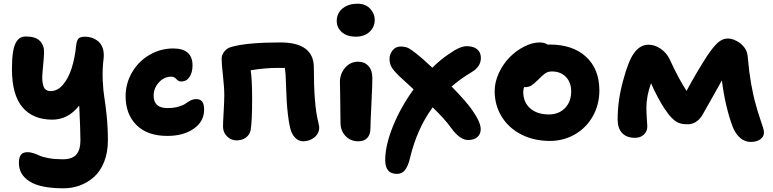

<svg xmlns="http://www.w3.org/2000/svg" viewBox="-20 -746 4135 1027"><path d="M319.8 261.2Q196.8 261.2 138.9 224.9Q81.1 188.5 81.1 126Q81.1 95.2 92.3 81.5Q103.5 67.9 127.9 67.9Q142.6 67.9 159.9 73.7Q177.2 79.6 192.9 86.9Q208.5 94.2 241 100.1Q273.4 106 314.9 106Q367.2 106 388.7 80.3Q410.2 54.7 410.2 4.9Q410.2 -46.9 403.8 -181.2Q344.2 -106 259.8 -106Q156.2 -106 100.1 -172.4Q43.9 -238.8 43.9 -376Q43.9 -429.7 49.3 -465.1Q54.7 -500.5 65.4 -518.8Q76.2 -537.1 88.6 -543.9Q101.1 -550.8 119.1 -550.8Q169.9 -550.8 193.4 -527.1Q216.8 -503.4 215.8 -464.8Q215.3 -448.7 213.4 -426.3Q211.4 -403.8 209.7 -385.7Q208 -367.7 206.5 -347.4Q205.1 -327.1 206.8 -312.3Q208.5 -297.4 212.6 -284.7Q216.8 -272 226.6 -265.4Q236.3 -258.8 251 -258.8Q287.1 -258.8 315.9 -291.7Q344.7 -324.7 362.3 -378.4Q379.9 -432.1 387.2 -501Q390.1 -530.3 400.1 -540Q410.2 -549.8 436 -549.8Q454.1 -549.8 471.9 -543.7Q489.7 -537.6 505.6 -524.7Q521.5 -511.7 529.5 -488Q537.6 -464.4 534.2 -433.1Q526.9 -375 529.5 -316.9Q532.2 -258.8 538.3 -223.4Q544.4 -188 550.8 -125.2Q557.1 -62.5 557.1 4.9Q557.1 69.3 537.1 119.6Q517.1 169.9 483.2 200.2Q449.2 230.5 407.7 245.8Q366.2 261.2 319.8 261.2Z M875 -19Q768.6 -19 710.2 -76.9Q651.9 -134.8 651.9 -231Q651.9 -300.3 686.8 -359.6Q721.7 -418.9 780.3 -452.9Q838.9 -486.8 906.7 -486.8Q1009.8 -486.8 1009.8 -396Q1009.8 -358.4 993.7 -334.2Q977.5 -310.1 948.7 -310.1Q934.6 -310.1 923.3 -323Q912.1 -335.9 897 -335.9Q857.4 -335.9 829.6 -304.9Q801.8 -273.9 801.8 -234.9Q801.8 -168 875 -168Q909.7 -168 935.3 -175.5Q960.9 -183.1 972.4 -191.9Q983.9 -200.7 998.8 -208.3Q1013.7 -215.8 1029.8 -215.8Q1051.3 -215.8 1061.5 -202.6Q1071.8 -189.5 1071.8 -159.2Q1071.8 -96.2 1016.4 -57.6Q960.9 -19 875 -19Z M1600.6 9.8Q1577.6 9.8 1558.8 -9.3Q1540 -28.3 1532.7 -59.1Q1525.4 -86.4 1520.3 -130.9Q1515.1 -175.3 1513.4 -208.3Q1511.7 -241.2 1510 -288.8Q1508.3 -336.4 1507.8 -344.2Q1506.3 -365.2 1503.4 -382.8H1463.9Q1397 -382.8 1320.8 -370.1Q1328.6 -322.3 1328.6 -217.8Q1328.6 -95.2 1320.8 -50.8Q1316.4 -25.9 1295.7 -10.5Q1274.9 4.9 1245.6 4.9Q1215.8 4.9 1194.3 -16.6Q1172.9 -38.1 1172.9 -68.8Q1172.9 -88.9 1176.3 -148.7Q1179.7 -208.5 1179.7 -234.9Q1179.7 -279.3 1172.6 -341.8Q1165.5 -404.3 1165.5 -432.1Q1165.5 -452.1 1179.9 -470.5Q1194.3 -488.8 1217.8 -495.1Q1302.2 -519 1479.5 -519Q1658.7 -519 1658.7 -384.8Q1658.7 -187 1681.6 -96.2Q1682.1 -92.3 1683.8 -85.4Q1685.5 -78.6 1686.5 -73.2Q1687.5 -67.9 1687.5 -64Q1687.5 -32.7 1661.9 -11.5Q1636.2 9.8 1600.6 9.8Z M1882.3 -549.8Q1836.4 -549.8 1808.8 -573.7Q1781.2 -597.7 1781.2 -633.8Q1781.2 -675.3 1812.3 -700.7Q1843.3 -726.1 1892.6 -726.1Q1935.1 -726.1 1959.7 -699.7Q1984.4 -673.3 1984.4 -639.2Q1984.4 -601.6 1956.8 -575.7Q1929.2 -549.8 1882.3 -549.8ZM1896.5 9.8Q1854.5 9.8 1827.9 -18.8Q1801.3 -47.4 1801.3 -88.9Q1801.3 -156.7 1799.8 -220.7Q1798.3 -284.7 1798.3 -308.1Q1798.3 -352.1 1826.4 -384Q1854.5 -416 1895.5 -416Q1929.2 -416 1950.2 -393.8Q1971.2 -371.6 1971.7 -330.1Q1972.2 -303.7 1966.8 -193.6Q1961.4 -83.5 1961.4 -58.1Q1961.4 -26.9 1944.8 -8.5Q1928.2 9.8 1896.5 9.8Z M2103.5 184.1Q2040.5 184.1 2040.5 110.8Q2040.5 31.7 2082 -70.8Q2123.5 -173.3 2192.4 -268.1Q2175.8 -283.7 2148.2 -308.8Q2120.6 -334 2111.3 -342.8Q2086.4 -367.2 2075 -386.2Q2063.5 -405.3 2063.5 -431.2Q2063.5 -455.1 2079.6 -476.1Q2095.7 -497.1 2123.5 -497.1Q2146.5 -497.1 2162.4 -489.7Q2178.2 -482.4 2208.5 -458Q2234.9 -438 2292.5 -383.8Q2336.4 -427.7 2381.3 -457Q2439.9 -499 2476.6 -499Q2512.2 -499 2532.2 -482.7Q2552.2 -466.3 2552.2 -436Q2552.2 -389.2 2502.4 -359.9Q2441.4 -323.2 2395.5 -283.2Q2471.2 -206.1 2504.4 -159.2Q2551.3 -92.8 2551.3 -55.2Q2551.3 -28.3 2533.2 -12.7Q2515.1 2.9 2483.4 2.9Q2440.4 2.9 2393.6 -61Q2362.3 -106 2294.4 -171.9Q2210 -57.1 2172.4 102.1Q2163.1 141.1 2147 162.6Q2130.9 184.1 2103.5 184.1Z M2920.9 7.8Q2836.4 7.8 2769 -26.4Q2701.7 -60.5 2663.8 -121.6Q2626 -182.6 2626 -258.8Q2626 -307.1 2648.4 -355.5Q2670.9 -403.8 2705.6 -439.2Q2740.2 -474.6 2783.7 -496.8Q2827.1 -519 2867.2 -519Q2892.1 -519 2911.1 -506.8Q2914.1 -507.8 2918.9 -507.8Q3044.4 -507.8 3115.2 -441.9Q3186 -376 3186 -262.2Q3186 -186.5 3151.1 -124.5Q3116.2 -62.5 3055.4 -27.3Q2994.6 7.8 2920.9 7.8ZM2778.8 -254.9Q2778.8 -199.2 2815.9 -166.5Q2853 -133.8 2916 -133.8Q2968.8 -133.8 3002 -167.7Q3035.2 -201.7 3035.2 -256.8Q3035.2 -305.7 3006.8 -334.7Q2978.5 -363.8 2932.1 -363.8Q2911.6 -363.8 2896.7 -353.8Q2881.8 -343.8 2858.9 -319.8Q2834.5 -295.9 2821 -287.8Q2807.6 -279.8 2786.1 -279.8H2783.2Q2778.8 -268.1 2778.8 -254.9Z M3376.5 -8.8Q3332 -8.8 3307.9 -34.2Q3283.7 -59.6 3283.7 -106.9Q3283.7 -209 3312.5 -313Q3340.8 -420.9 3372.8 -463.9Q3404.8 -506.8 3448.7 -506.8Q3482.4 -506.8 3513.7 -485.4Q3544.9 -463.9 3561.5 -430.2Q3608.4 -327.1 3652.3 -259.8Q3704.6 -357.4 3761.7 -445.8Q3793.5 -493.7 3818.6 -516.8Q3843.8 -540 3873.5 -540Q3903.3 -540 3937.5 -516.1Q3958 -500 3968.3 -481.9Q3978.5 -463.9 3980.5 -433.1Q3992.7 -292 4023.4 -184.1Q4032.2 -151.4 4043.7 -117.2Q4055.2 -83 4060.8 -65.4Q4066.4 -47.9 4066.4 -39.1Q4066.9 -15.1 4047.1 -1Q4027.3 13.2 3995.6 13.2Q3964.4 13.2 3939.2 -8.3Q3914.1 -29.8 3899.4 -66.9Q3858.9 -175.8 3841.3 -315.9Q3835 -305.2 3794.7 -232.9Q3754.4 -160.6 3735.4 -127.9Q3705.1 -81.1 3656.7 -81.1Q3633.8 -81.1 3616.2 -86.7Q3598.6 -92.3 3583.5 -105.7Q3568.4 -119.1 3558.6 -131.3Q3548.8 -143.6 3533.7 -166Q3521 -184.1 3499.5 -224.1Q3478 -264.2 3462.4 -300.8Q3437.5 -231.9 3437.5 -168.9Q3437.5 -144.5 3439.9 -110.8Q3442.4 -77.1 3442.4 -69.8Q3442.4 -43.5 3424.1 -26.1Q3405.8 -8.8 3376.5 -8.8Z"/></svg>

Font: Shantell Sans Irregular
Style: Bold
Weight: 700
Designer: Stephen Nixon, Anya Danilova, Shantell Martin
Foundry: Arrow Type
Version: Version 1.006;[9816181b4]